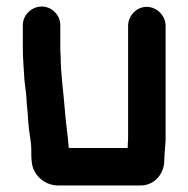

<svg xmlns="http://www.w3.org/2000/svg" viewBox="-20 -531 578 589"><path d="M50 -454V-386C50 -353 53 -318 55 -285C57 -267 62 -232 62 -214C63 -204 64 -194 65 -183L67 -153C69 -123 76 -99 76 -71V-56C76 -46 77 -37 78 -30C83 7 117 38 159 38H411C454 38 484 2 484 -39C484 -64 489 -90 488 -118V-452C488 -483 461 -510 430 -510C399 -510 373 -483 373 -452V-116C373 -106 373 -97 372 -90V-83C372 -80 372 -78 371 -77H191V-78C188 -116 182 -153 179 -193C175 -247 166 -304 166 -360C165 -369 165 -377 165 -386V-454C165 -485 139 -511 108 -511C77 -511 50 -485 50 -454Z"/></svg>

Font: Electronic
Style: UltHv
Weight: 900
Version: Version 1.011